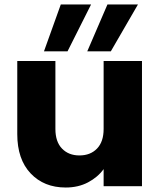

<svg xmlns="http://www.w3.org/2000/svg" viewBox="-20 -830 714 856"><path d="M227 -255Q227 -198 256.5 -167.5Q286 -137 334 -137Q383 -137 412.5 -167.5Q442 -198 442 -255V-558H613V0H442V-76Q416 -40 372.5 -17Q329 6 273 6Q176 6 116.5 -57Q57 -120 57 -232V-558H227ZM386 -810 281 -601H176L251 -810ZM595 -810 474 -601H369L459 -810Z"/></svg>

Font: Poppins
Style: Bold
Weight: 700
Designer: Ninad Kale (Devanagari), Jonny Pinhorn (Latin)
Version: Version 5.002